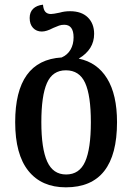

<svg xmlns="http://www.w3.org/2000/svg" viewBox="-20 -792 566 822"><path d="M45 -269Q45 -534 244 -546Q269 -557 282 -579.5Q295 -602 295 -632Q295 -686 255 -686Q243 -686 233 -682.5Q223 -679 207 -672Q179 -657 159 -657Q136 -657 121.5 -672.5Q107 -688 107 -715Q107 -740 122 -754.5Q137 -769 164 -772Q166 -750 174.5 -741Q183 -732 198 -732Q208 -732 236 -738Q256 -744 280 -744Q329 -744 356 -717.5Q383 -691 383 -647Q383 -580 317 -541Q396 -525 438.5 -456Q481 -387 481 -269Q481 10 262 10Q158 10 101.5 -60.5Q45 -131 45 -269ZM369 -269Q369 -383 344.5 -437Q320 -491 262 -491Q205 -491 181 -436.5Q157 -382 157 -269Q157 -156 182 -100.5Q207 -45 263 -45Q320 -45 344.5 -100Q369 -155 369 -269Z"/></svg>

Font: Noto Serif Georgian Medium Narrow
Style: Regular
Weight: 500
Width: 4
Designer: Monotype Design team
Foundry: Monotype Imaging Inc.
Version: Version 1.000